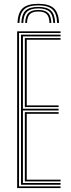

<svg xmlns="http://www.w3.org/2000/svg" viewBox="-20 -960 362 980"><path d="M175.2 -940.5Q230.2 -940.5 254.8 -917.9Q279.2 -895.2 281.2 -843H271.5Q270 -891 247.6 -911.8Q225.2 -932.5 175.5 -932.5Q125.5 -932.5 103.1 -911.8Q80.8 -891 79.2 -843H69.5Q71.2 -895.2 95.8 -917.9Q120.2 -940.5 175.2 -940.5ZM175.2 -924.8Q220 -924.8 240.1 -905.9Q260.2 -887 261.5 -843H251.8Q250.8 -882.8 233 -899.9Q215.2 -917 175.2 -917Q135.8 -917 117.9 -899.9Q100 -882.8 98.8 -843H89Q90.5 -887 110.5 -905.9Q130.5 -924.8 175.2 -924.8ZM175.5 -909.2Q209.8 -909.2 225.4 -893.9Q241 -878.5 242 -843H232.5Q231.8 -874.2 218.4 -887.8Q205 -901.2 175.5 -901.2Q145.8 -901.2 132.4 -887.8Q119 -874.2 118 -843H108.5Q109.8 -878.5 125.2 -893.9Q140.8 -909.2 175.5 -909.2ZM67.5 0V-800H289.2V-791.5H77.2V-8.5H289.2V0ZM106.8 -34.2V-387.8H279.2V-379.2H116.5V-42.8H289.2V-34.2ZM87.2 -17V-783H289.2V-774.2H97V-405H279.2V-396.2H97V-25.8H289.2V-17ZM106.8 -413.5V-765.8H289.2V-757.2H116.5V-422H279.2V-413.5Z"/></svg>

Font: Big Shoulders Inline Text ExtraLight
Style: Regular
Weight: 250
Version: Version 2.002